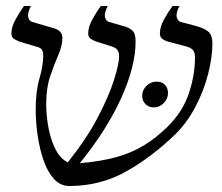

<svg xmlns="http://www.w3.org/2000/svg" viewBox="-20 -605 739 640"><path d="M211 15Q181 15 159.5 -9Q138 -33 125 -71Q112 -109 105.5 -153.5Q99 -198 99 -240Q99 -301 111.5 -343.5Q124 -386 124 -418Q124 -434 119 -440.5Q114 -447 96 -451L46 -466Q35 -470 26.5 -475.5Q18 -481 18 -494Q18 -515 32 -540.5Q46 -566 60 -585H83Q71 -561 74 -548Q77 -535 87 -532L159 -511Q188 -503 188 -479Q188 -453 174.5 -422Q161 -391 147.5 -351.5Q134 -312 134 -259Q134 -218 142 -177Q150 -136 166 -105.5Q182 -75 206 -64Q267 -140 304.5 -211Q342 -282 359.5 -337Q377 -392 377 -418Q377 -431 371 -439Q365 -447 347 -452L302 -466Q291 -470 282.5 -475.5Q274 -481 274 -494Q274 -515 288 -540.5Q302 -566 316 -585H339Q327 -561 330 -548Q333 -535 343 -532L388 -519Q409 -514 420.5 -504Q432 -494 432 -467Q432 -384 384 -278Q336 -172 246 -61Q317 -67 368.5 -81.5Q420 -96 460 -120.5Q500 -145 537 -181Q589 -232 609.5 -293.5Q630 -355 630 -414Q630 -428 624 -437Q618 -446 598 -451L541 -466Q530 -469 521.5 -475Q513 -481 513 -494Q513 -515 527 -540.5Q541 -566 555 -585H578Q566 -561 569 -548Q572 -535 582 -532L631 -519Q661 -511 674.5 -499.5Q688 -488 688 -459Q688 -415 674 -359.5Q660 -304 632.5 -251Q605 -198 566 -159Q488 -83 401.5 -34Q315 15 211 15ZM492 -247Q476 -247 465 -258Q454 -269 454 -285Q454 -305 468.5 -319Q483 -333 502 -333Q519 -333 529.5 -322.5Q540 -312 540 -295Q540 -276 526 -261.5Q512 -247 492 -247Z"/></svg>

Font: Bona Nova
Style: Italic
Weight: 400
Italic angle: -4°
Designer: Mateusz Machalski
Foundry: Capitalics
Version: Version 4.001; ttfautohint (v1.8.3)